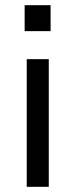

<svg xmlns="http://www.w3.org/2000/svg" viewBox="-20 -520 290 740"><path d="M175 -500V-400H75V-500ZM168 -292V200H83V-292Z"/></svg>

Font: Share
Style: Regular
Weight: 400
Designer: Ralph du Carrois
Version: Version 1.001